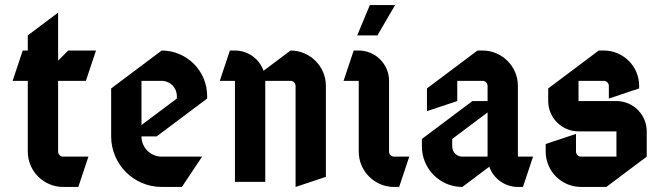

<svg xmlns="http://www.w3.org/2000/svg" viewBox="-20 -720 2620 760"><path d="M210 -670 90 -580V-520H70L30 -400H90V-120C90 -42.7 152.7 20 230 20H290L330 -100H230C219 -100 210 -109 210 -120V-400H320L360 -520H250L210 -480Z M540 -400H620C653.1 -400 680 -373.1 680 -340V-330L540 -225ZM620 -520 420 -370V-180C420 -69.6 509.6 20 620 20H700L780 -100H620C575.8 -100 540 -135.8 540 -180H600L800 -330V-340C800 -439.4 719.4 -520 620 -520Z M890 -520 850 -400H910V0H1030V-400H1130C1141 -400 1150 -391 1150 -380V20L1270 -20V-380C1270 -457.3 1207.3 -520 1130 -520L1023.2 -439.9C1006.7 -486.5 962.3 -520 910 -520Z M1444 -700 1394 -580H1474L1544 -700ZM1380 -520 1340 -400H1400V-120C1400 -42.7 1462.7 20 1540 20H1560L1600 -100H1540C1529 -100 1520 -109 1520 -120V-400C1520 -466.2 1466.2 -520 1400 -520Z M1910 -275V-100H1810C1787.9 -100 1770 -117.9 1770 -140V-170ZM1870 -520 1670 -370V-280L1790 -320V-400H1890C1901 -400 1910 -391 1910 -380V-320H1850L1650 -170V-140C1650 -51.7 1721.7 20 1810 20L1916.8 -60.1C1933.3 -13.5 1977.8 20 2030 20H2050L2090 -100H2030V-380C2030 -457.3 1967.3 -520 1890 -520Z M2350 -520 2150 -370V-320C2150 -253.8 2203.8 -200 2270 -200H2420V-100H2280C2269 -100 2260 -109 2260 -120V-190L2140 -150V-120C2140 -42.7 2202.7 20 2280 20H2380L2540 -100V-200C2540 -266.2 2486.2 -320 2420 -320H2270V-400H2370C2381 -400 2390 -391 2390 -380V-330L2510 -370V-380C2510 -457.3 2447.3 -520 2370 -520Z"/></svg>

Font: Abibas
Style: Medium
Weight: 500
Version: Version 0.3